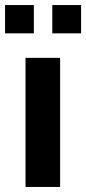

<svg xmlns="http://www.w3.org/2000/svg" viewBox="-30 -740 341 760"><path d="M71 0V-511H208V0ZM-10 -608V-720H104V-608ZM177 -608V-720H291V-608Z"/></svg>

Font: Chivo SemiBold
Style: Regular
Weight: 600
Designer: Hector Gatti
Foundry: Omnibus-Type
Version: Version 2.002